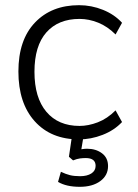

<svg xmlns="http://www.w3.org/2000/svg" viewBox="-20 -530 531 741"><path d="M51 0ZM285 8Q177 8 114 -62Q51 -132 51 -254Q51 -376 115 -443Q179 -510 285 -510Q333 -510 377.5 -492Q422 -474 451 -442L426 -397Q395 -428 359 -442.5Q323 -457 287 -457Q205 -457 159 -405Q113 -353 113 -253Q113 -153 159 -98.5Q205 -44 287 -44Q321 -44 357.5 -58Q394 -72 426 -104L451 -59Q421 -27 376 -9.5Q331 8 285 8ZM288 191Q236 191 204 172L215 133Q234 142 250 146Q266 150 289 150Q316 150 332.5 139.5Q349 129 349 110Q349 80 311 80Q300 80 288.5 81.5Q277 83 262 89L246 75L260 -20H305L294 46Q306 44 316 44Q350 44 373.5 61.5Q397 79 397 111Q397 147 367 169Q337 191 288 191Z"/></svg>

Font: Winston Light
Style: Regular
Weight: 300
Designer: Original fonts by Vernon Adams / Changes by Cristiano Sobral
Foundry: Original fonts by Vernon Adams / Changes by Cristiano Sobral
Version: Version 2.503;July 17, 2020;FontCreator 13.0.0.2655 64-bit